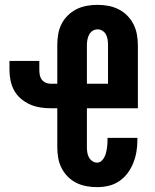

<svg xmlns="http://www.w3.org/2000/svg" viewBox="-20 -763 640 791"><path d="M380 8Q358 8 336 4Q314 0 294 -10Q274 -20 258.5 -36Q243 -52 233 -72Q223 -92 219.5 -114Q216 -136 216 -158V-317H189Q167 -317 145 -320.5Q123 -324 103 -333Q83 -342 66 -356.5Q49 -371 38.5 -390Q28 -409 23.5 -431Q19 -453 19 -475V-512H142V-475Q142 -464 144 -453.5Q146 -443 152 -435Q158 -427 168 -422.5Q178 -418 189 -418H216V-577Q216 -599 219.5 -621Q223 -643 233 -663Q243 -683 259 -699Q275 -715 295 -725Q315 -735 337 -739Q359 -743 382 -743Q404 -743 426 -739Q448 -735 468 -725Q488 -715 504 -699Q520 -683 530 -663Q540 -643 544 -621Q548 -599 548 -577V-317H338V-158Q338 -147 339.5 -136Q341 -125 346 -115.5Q351 -106 360 -99.5Q369 -93 380 -93Q390 -93 397.5 -99.5Q405 -106 409.5 -114.5Q414 -123 416.5 -132.5Q419 -142 420.5 -151.5Q422 -161 422.5 -170.5Q423 -180 423 -190V-195H546V-185Q546 -161 542 -137.5Q538 -114 529 -91.5Q520 -69 505.5 -49.5Q491 -30 471 -16.5Q451 -3 427.5 2.5Q404 8 380 8ZM338 -418H425V-577Q425 -588 423.5 -599Q422 -610 417 -620Q412 -630 402.5 -636Q393 -642 382 -642Q371 -642 361.5 -636Q352 -630 347 -620Q342 -610 340 -599Q338 -588 338 -577Z"/></svg>

Font: Iosevka Heavy Extended
Style: Regular
Weight: 900
Width: 7
Monospace: yes
Designer: Belleve Invis
Foundry: Belleve Invis
Version: Version 32.5.0; ttfautohint (v1.8.4)